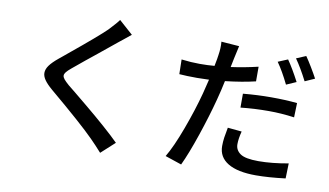

<svg xmlns="http://www.w3.org/2000/svg" viewBox="-85 -1003 2170 1265"><g transform="rotate(10 1000.0 -370.5)"><path d="M664 -687 640 -668Q630 -660 516 -567Q484 -541 444 -509Q404 -477 364 -443Q341 -424 331 -411.5Q321 -399 321 -388Q321 -377 331.5 -364Q342 -351 366 -330L412 -293Q428 -280 499.5 -221Q571 -162 634 -106.5Q697 -51 737 -11L646 72Q606 27 570 -9Q486 -94 261 -283Q226 -313 209.5 -337Q193 -361 193 -383Q193 -408 211.5 -433.5Q230 -459 269 -491Q282 -502 296.5 -513.5Q311 -525 326 -538Q504 -684 559 -738Q611 -793 624 -813L717 -730Q706 -722 664 -687Z M1692 -484Q1791 -484 1867 -476L1864 -380Q1777 -392 1694 -392Q1595 -392 1505 -382V-475Q1602 -484 1692 -484ZM1527 -141Q1527 -102 1560.5 -78.5Q1594 -55 1682 -55Q1772 -55 1882 -75L1879 26Q1767 40 1681 40Q1559 40 1494.5 1Q1430 -38 1430 -112Q1430 -140 1434 -168.5Q1438 -197 1446 -237L1540 -228Q1527 -178 1527 -141ZM1840 -612 1774 -583Q1733 -667 1694 -722L1759 -749Q1796 -696 1840 -612ZM1956 -655 1891 -626Q1848 -710 1809 -765L1873 -792Q1892 -765 1916 -725Q1940 -685 1956 -655ZM1289 -623Q1300 -678 1302 -697Q1310 -747 1306 -788L1426 -779L1407 -693L1395 -634Q1483 -646 1576 -668V-570Q1489 -549 1374 -536Q1361 -473 1343 -405Q1313 -291 1268 -158Q1223 -25 1185 55L1075 18Q1118 -54 1166.5 -185.5Q1215 -317 1245 -430L1269 -527Q1213 -525 1189 -525Q1118 -525 1070 -529L1068 -627Q1133 -619 1190 -619Q1244 -619 1289 -623Z"/></g></svg>

Font: Sinter Medium
Style: Regular
Weight: 500
Foundry: Adobe & rsms
Version: Version 1.000